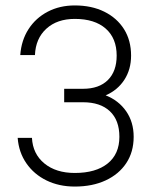

<svg xmlns="http://www.w3.org/2000/svg" viewBox="-20 -678 556 706"><path d="M216 -302V-351.5H285Q344.5 -351.5 376.8 -383.8Q409 -416 409 -473.5Q409 -537.5 368.5 -573Q328 -608.5 255 -608.5Q190 -608.5 150.5 -572.5Q111 -536.5 108.5 -475.5H54.5Q58.5 -530 85 -571Q111.5 -612 155.5 -635Q199.5 -658 255 -658Q317 -658 363.5 -635Q410 -612 436 -570.8Q462 -529.5 462 -473.5Q462 -422.5 437 -384.2Q412 -346 368.5 -327.5Q416.5 -308.5 444 -268.8Q471.5 -229 471.5 -175Q471.5 -119.5 444.5 -78.5Q417.5 -37.5 368.8 -14.8Q320 8 255 8Q197 8 151 -14.5Q105 -37 77 -77.5Q49 -118 45 -171H97.5Q100.5 -112 143.2 -77Q186 -42 255 -42Q332.5 -42 375.8 -76.8Q419 -111.5 419 -175Q419 -236 384 -269Q349 -302 285 -302Z"/></svg>

Font: Overused Grotesk Light
Style: Regular
Weight: 300
Version: Version 0.004